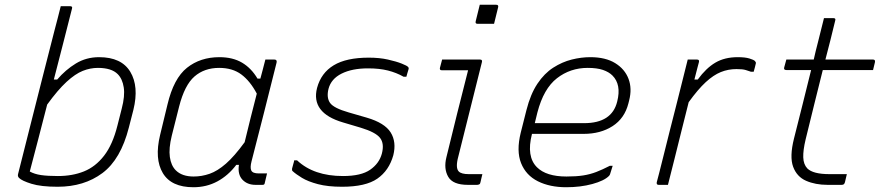

<svg xmlns="http://www.w3.org/2000/svg" viewBox="-20 -776 3700 806"><path d="M282 -739Q265 -671 245.5 -595.5Q226 -520 206 -442H220Q255 -483 298.5 -509.5Q342 -536 396 -536Q490 -536 527 -474.5Q564 -413 540 -315L521 -241Q487 -107 410 -49.5Q333 8 222 8Q152 8 112 -4.5Q72 -17 60 -29Q53 -36 56 -46Q83 -152 107.5 -250Q132 -348 157 -445.5Q182 -543 209 -649Q216 -675 222.5 -700.5Q229 -726 235 -750H274Q286 -750 282 -739ZM391 -491Q359 -491 327.5 -478.5Q296 -466 259.5 -432.5Q223 -399 178 -337Q159 -261 140 -189.5Q121 -118 105 -56Q125 -45 152.5 -41Q180 -37 223 -37Q284 -37 332.5 -56.5Q381 -76 417 -122.5Q453 -169 473 -249L491 -320Q505 -373 499.5 -409Q494 -445 474 -465Q448 -491 391 -491Z M901 -536Q957 -536 996 -513Q1035 -490 1061 -446H1073Q1078 -463 1082.5 -481.5Q1087 -500 1094 -526H1132Q1144 -526 1141 -513Q1116 -411 1089 -306Q1062 -201 1036 -99Q1029 -72 1035 -60Q1041 -48 1066 -48H1101Q1099 -39 1096 -27Q1093 -15 1091 -6Q1090 0 1082 0H1053Q1018 0 997.5 -22Q977 -44 983 -84H972Q938 -39 892.5 -14.5Q847 10 792 10Q699 10 663.5 -49.5Q628 -109 652 -209L683 -337Q709 -447 765 -491.5Q821 -536 901 -536ZM718 -61Q744 -35 793 -35Q827 -35 860 -46.5Q893 -58 928.5 -89Q964 -120 1007 -179Q1019 -230 1032 -281Q1045 -332 1058 -383Q1030 -436 993 -463.5Q956 -491 900 -491Q838 -491 796.5 -455Q755 -419 732 -329L701 -206Q688 -153 693 -117Q698 -81 718 -61Z M1420 -37Q1496 -37 1534 -63.5Q1572 -90 1583 -131Q1594 -173 1575.5 -197Q1557 -221 1494 -240L1420 -262Q1284 -302 1311 -407Q1328 -470 1381 -502Q1434 -534 1528 -534Q1573 -534 1608.5 -526Q1644 -518 1666.5 -509Q1689 -500 1693 -495Q1697 -491 1695 -485Q1692 -475 1690 -468.5Q1688 -462 1686 -454H1674Q1644 -471 1608.5 -480Q1573 -489 1525 -489Q1458 -489 1414 -467Q1370 -445 1359 -403Q1350 -366 1365.5 -344Q1381 -322 1444 -304L1520 -282Q1595 -260 1620 -220Q1645 -180 1631 -124Q1613 -60 1564 -26Q1515 8 1416 8Q1356 8 1314.5 -3Q1273 -14 1247.5 -29.5Q1222 -45 1208 -58Q1205 -61 1206 -68Q1209 -81 1211.5 -88.5Q1214 -96 1215 -103H1227Q1297 -37 1420 -37Z M1836 -526H1995Q2006 -526 2003 -515Q1978 -417 1954 -319Q1930 -221 1904 -119Q1891 -71 1906 -56Q1917 -45 1948 -45H2005Q2003 -36 2001 -28.5Q1999 -21 1997 -11Q1996 -4 1991.5 -2Q1987 0 1983 0H1944Q1881 0 1861.5 -34Q1842 -68 1854 -116Q1877 -211 1899.5 -301Q1922 -391 1945 -481H1835Q1824 -481 1827 -492Q1829 -500 1831.5 -509Q1834 -518 1836 -526ZM1994 -756H2063Q2074 -756 2071 -745L2054 -676H1985Q1974 -676 1977 -687Z M2458 -536Q2522 -536 2562.5 -511Q2603 -486 2618.5 -445Q2634 -404 2621 -354L2618 -342Q2602 -279 2551.5 -246.5Q2501 -214 2430 -214H2213V-213Q2189 -119 2234 -74Q2273 -35 2358 -35Q2399 -35 2428 -39.5Q2457 -44 2483 -54Q2509 -64 2540 -80H2552Q2550 -72 2546.5 -62.5Q2543 -53 2541 -45Q2540 -41 2536 -37Q2516 -17 2466.5 -3.5Q2417 10 2357 10Q2288 10 2238 -15Q2188 -40 2167.5 -91Q2147 -142 2166 -219L2190 -314Q2207 -381 2236 -424.5Q2265 -468 2302.5 -492Q2340 -516 2380 -526Q2420 -536 2458 -536ZM2447 -491Q2374 -491 2318 -447.5Q2262 -404 2236 -304L2225 -259H2432Q2549 -259 2571 -350Q2589 -421 2551 -459Q2536 -474 2511 -482.5Q2486 -491 2447 -491Z M2784 0H2745Q2735 0 2737 -11Q2739 -18 2747 -49Q2755 -80 2766.5 -126.5Q2778 -173 2791.5 -226.5Q2805 -280 2818.5 -332.5Q2832 -385 2842 -426L2867 -526H2906Q2917 -526 2914 -515Q2913 -512 2908 -492.5Q2903 -473 2895 -442H2909Q2944 -490 2983 -513Q3022 -536 3077 -536Q3108 -536 3126 -530.5Q3144 -525 3149 -520Q3154 -515 3153 -510Q3151 -501 3149 -493.5Q3147 -486 3144 -475H3132Q3123 -478 3110.5 -482Q3098 -486 3072 -486Q3037 -486 3006 -473.5Q2975 -461 2942.5 -431Q2910 -401 2871 -347Q2857 -292 2841.5 -229.5Q2826 -167 2811 -107Q2796 -47 2784 0Z M3535 -45Q3533 -36 3531 -28Q3529 -20 3527 -11Q3525 -4 3521.5 -2Q3518 0 3513 0H3454Q3403 0 3364 -17Q3325 -34 3309.5 -76Q3294 -118 3313 -194Q3332 -268 3349.5 -339Q3367 -410 3385 -482H3281Q3269 -482 3272 -493Q3274 -502 3276.5 -509.5Q3279 -517 3281 -526H3396Q3400 -544 3404.5 -562.5Q3409 -581 3414 -600Q3420 -625 3426.5 -650Q3433 -675 3439 -700H3478Q3490 -700 3486 -689Q3476 -648 3466 -607.5Q3456 -567 3445 -526H3645Q3655 -526 3653 -515Q3651 -506 3649 -498.5Q3647 -491 3645 -482H3434Q3416 -410 3398 -337.5Q3380 -265 3362 -191Q3351 -145 3352 -115.5Q3353 -86 3369 -69Q3393 -45 3462 -45Z"/></svg>

Font: Recursive Sn Lnr St Lt
Style: Italic
Weight: 300
Italic angle: -15°
Version: Version 1.079;hotconv 1.0.112;makeotfexe 2.5.65598; ttfautoh